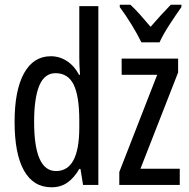

<svg xmlns="http://www.w3.org/2000/svg" viewBox="-20 -786 805 816"><path d="M199 10Q122 10 82 -61Q42 -132 42 -268Q42 -402 82 -474.5Q122 -547 196 -547Q233 -547 264.5 -526.5Q296 -506 316 -468H320Q317 -513 317 -542V-760H398V0H333L322 -68H317Q295 -30 266.5 -10Q238 10 199 10ZM218 -59Q317 -59 317 -244V-274Q317 -378 293 -426.5Q269 -475 216 -475Q169 -475 147 -422Q125 -369 125 -268Q125 -59 218 -59ZM744 0H487V-55L648 -468H497V-537H737V-478L577 -69H744ZM581 -606Q565 -639 540 -680Q515 -721 489 -756V-766H534Q553 -749 575.5 -723.5Q598 -698 620 -672Q646 -702 663.5 -721Q681 -740 706 -766H751V-756Q729 -725 701.5 -683Q674 -641 658 -606Z"/></svg>

Font: Noto Sans ExtraCondensed
Style: Regular
Weight: 400
Width: 2
Designer: Monotype Design Team
Foundry: Monotype Imaging Inc.
Version: Version 2.013; ttfautohint (v1.8.4.7-5d5b)